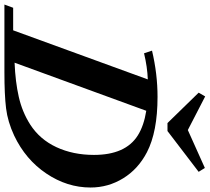

<svg xmlns="http://www.w3.org/2000/svg" viewBox="-84 -868 927 848"><g transform="rotate(90 379.0 -443.5)"><path d="M498 -720.2 363.8 -857.9 380.4 -886.7 528.8 -810.1 696.3 -885.3 713.4 -857.9 533.2 -720.2ZM-25.4 0 -11.2 -38.6H88.4L305.2 -633.3Q250.5 -631.3 189.9 -616.7L178.2 -651.9Q280.8 -676.3 382.3 -676.3Q536.6 -676.3 627 -629.4Q701.2 -590.8 741.9 -524.7Q782.7 -458.5 782.7 -380.4Q782.7 -276.9 720.9 -185.1Q659.2 -93.3 553.2 -43Q492.2 -14.6 432.9 -7.3Q373.5 0 273.4 0ZM552.2 -589.4Q509.3 -616.2 443.8 -626.5L231.4 -44.9Q315.9 -48.3 382.6 -63.5Q449.2 -78.6 504.4 -113.8Q570.3 -156.2 604.5 -229.7Q638.7 -303.2 638.7 -395.5Q638.7 -535.2 552.2 -589.4Z"/></g></svg>

Font: Elstob 8pt
Style: Bold Italic
Weight: 700
Italic angle: -20°
Designer: Peter S. Baker
Version: Version 1.015